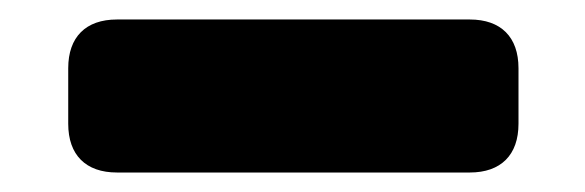

<svg xmlns="http://www.w3.org/2000/svg" viewBox="-20 -395 600 197"><path d="M100 -218H462C494 -218 512 -236 512 -268V-325C512 -357 494 -375 462 -375H100C68 -375 50 -357 50 -325V-268C50 -236 68 -218 100 -218Z"/></svg>

Font: コーポレート・ロゴ（ラウンド）ver3 Bold
Style: Regular
Weight: 700
Designer: [KANA_main] LOGOTYPE.JP [Source Han Sans] Ryoko NISHIZUKA 西塚涼子 (kana, bopomofo & ideographs); Paul D. Hunt (Latin, Greek
Version: Version 12.001;FEAKit 1.0